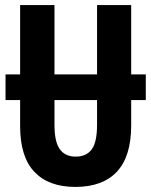

<svg xmlns="http://www.w3.org/2000/svg" viewBox="-20 -734 602 764"><path d="M2 -335.9V-438H60.1V-713.9H196.8V-438H366.2V-713.9H502V-438H560.1V-335.9H502V-234.9Q502 -111.8 445.3 -51Q388.7 9.8 279.8 9.8Q173.8 9.8 116.9 -50Q60.1 -109.9 60.1 -231.9V-335.9ZM196.8 -236.8Q196.8 -168.9 218.3 -139.9Q239.7 -110.8 280.8 -110.8Q323.7 -110.8 345 -139.6Q366.2 -168.5 366.2 -237.8V-335.9H196.8Z"/></svg>

Font: Open Sans Condensed
Style: Bold
Weight: 700
Width: 3
Designer: Monotype Design Team
Foundry: Monotype Imaging Inc.
Version: Version 3.003; ttfautohint (v1.8.4)